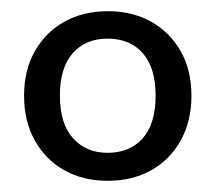

<svg xmlns="http://www.w3.org/2000/svg" viewBox="-20 -734 385 343"><path d="M172 -411Q129 -411 95.5 -429.5Q62 -448 42.5 -482.5Q23 -517 23 -563Q23 -609 42.5 -643Q62 -677 95.5 -695.5Q129 -714 173 -714Q216 -714 249.5 -695.5Q283 -677 302.5 -643Q322 -609 322 -563Q322 -517 302.5 -482.5Q283 -448 249.5 -429.5Q216 -411 172 -411ZM172 -461Q212 -461 235 -487Q258 -513 258 -563Q258 -613 235 -639Q212 -665 172 -665Q133 -665 110 -639Q87 -613 87 -563Q87 -513 110.5 -487Q134 -461 172 -461Z"/></svg>

Font: Mulish Medium
Style: Regular
Weight: 500
Designer: Vernon Adams
Foundry: Vernon Adams
Version: Version 3.603; ttfautohint (v1.8.3)